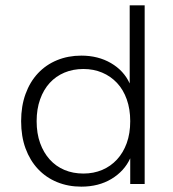

<svg xmlns="http://www.w3.org/2000/svg" viewBox="-20 -688 648 718"><path d="M284 10Q235 10 193.5 -7Q152 -24 122 -56Q92 -88 75.5 -133Q59 -178 59 -235Q59 -291 75.5 -336.5Q92 -382 122 -414Q152 -446 193.5 -463Q235 -480 284 -480Q347 -480 395 -452Q443 -424 465 -376V-668H521V0H467V-96Q445 -48 397 -19Q349 10 284 10ZM292 -39Q330 -39 362 -52.5Q394 -66 417.5 -91.5Q441 -117 454 -153Q467 -189 467 -235Q467 -280 454 -316.5Q441 -353 417.5 -378Q394 -403 362 -416.5Q330 -430 292 -430Q253 -430 221 -416.5Q189 -403 166 -378Q143 -353 130 -316.5Q117 -280 117 -235Q117 -189 130 -153Q143 -117 166 -91.5Q189 -66 221 -52.5Q253 -39 292 -39Z"/></svg>

Font: Celebes Light
Style: Regular
Weight: 300
Designer: Anugrah Pasau
Foundry: Lafontype
Version: Version 1.000; ttfautohint (v1.8.4)